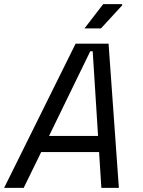

<svg xmlns="http://www.w3.org/2000/svg" viewBox="-62 -912 694 932"><path d="M-42 0 305 -700H465L515 0H430L419 -174H138L53 0ZM176 -252H414L388 -663H376ZM348 -774 439 -892H531V-886L428 -774Z"/></svg>

Font: Space Mono
Style: Italic
Weight: 400
Italic angle: -12°
Monospace: yes
Designer: Colophon Foundry + Benjamin Critton
Foundry: Colophon Foundry & Benjamin Critton
Version: Version 1.003; ttfautohint (v1.8.4.7-5d5b)